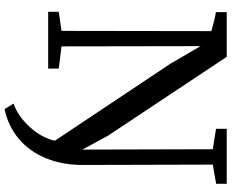

<svg xmlns="http://www.w3.org/2000/svg" viewBox="-102 -680 964 799"><g transform="rotate(90 379.5 -281.0)"><path d="M110 -679Q58.5 -694 31 -698V-743H217L544.5 -250L603 -142.5L601.5 -685L516.5 -698.5V-743H745.5V-699L665.5 -685L667 -144Q667 -59 639 9.2Q611 77.5 558.5 122Q506 166.5 434.5 181.5L411.5 144Q446.5 132.5 479.2 105.2Q512 78 535.5 42.8Q559 7.5 566 -28L246 -508L172.5 -634L173.5 -55.5L266 -44V0H29.5V-44L109 -55.5Z"/></g></svg>

Font: Merriweather 12pt
Style: Regular
Weight: 400
Designer: Eben Sorkin
Foundry: Eben Sorkin
Version: Version 2.100